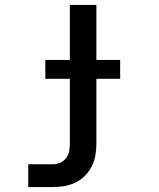

<svg xmlns="http://www.w3.org/2000/svg" viewBox="-20 -540 640 775"><path d="M94 215V123H194Q209 123 223.5 116.5Q238 110 247 98Q256 86 259 70.5Q262 55 262 40V-222H163V-298H262V-520H369V-298H465V-222H369V40Q369 64 365 87Q361 110 350.5 131Q340 152 323.5 169Q307 186 285.5 196.5Q264 207 241 211Q218 215 194 215Z"/></svg>

Font: Iosevka Semibold Extended
Style: Regular
Weight: 600
Width: 7
Monospace: yes
Designer: Belleve Invis
Foundry: Belleve Invis
Version: Version 32.5.0; ttfautohint (v1.8.4)